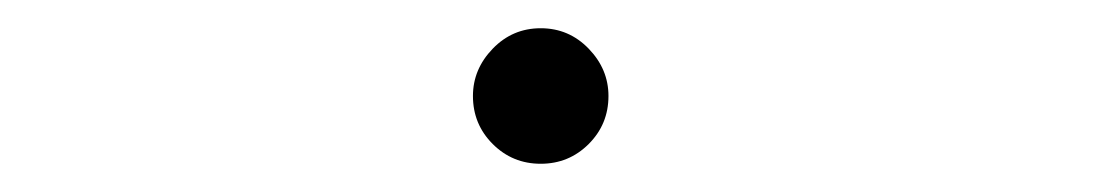

<svg xmlns="http://www.w3.org/2000/svg" viewBox="-20 -105 790 136"><path d="M363 11Q343 11 329 -3Q315 -17 315 -37Q315 -56 329 -70.5Q343 -85 363 -85Q383 -85 397 -70.5Q411 -56 411 -37Q411 -17 397 -3Q383 11 363 11Z"/></svg>

Font: Inconsolata ExtraExpanded Light
Style: Regular
Weight: 300
Width: 8
Monospace: yes
Designer: Raph Levien, Cyreal, Brenton Simpson
Foundry: Raph Levien, Cyreal, Google
Version: Version 3.001; ttfautohint (v1.8.2.53-6de2)